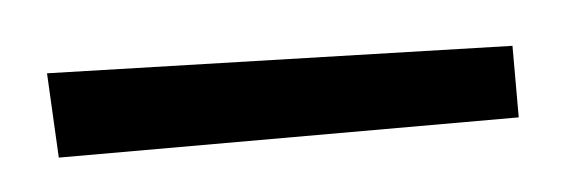

<svg xmlns="http://www.w3.org/2000/svg" viewBox="-24 -402 386 131"><g transform="rotate(-5 169.5 -337.0)"><path d="M10 -366 328 -357V-308H13Z"/></g></svg>

Font: Bahianita
Style: Regular
Weight: 400
Designer: Pablo Cosgaya & Dani Raskovsky
Foundry: Pablo Cosgaya & Dani Raskovsky
Version: Version 1.008